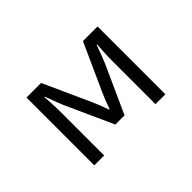

<svg xmlns="http://www.w3.org/2000/svg" viewBox="-90 -860 1181 1181"><g transform="rotate(-45 500.0 -270.0)"><path d="M190.9 -564.9H317.9L455.1 -261.7Q479.5 -207.5 498 -152.8H502Q520 -207.5 544.9 -261.7L682.1 -564.9H809.1V24.9H723.1V-356.9Q723.1 -403.3 729 -488.8H725.1L723.6 -484.4Q690.9 -394.5 681.2 -373L540 -61H460L318.8 -373Q308.1 -396.5 274.9 -488.8H271Q276.9 -397.5 276.9 -356.9V24.9H190.9Z"/></g></svg>

Font: BIZ UDGothic
Style: Regular
Weight: 400
Monospace: yes
Designer: TypeBank Co., Ltd.
Foundry: Morisawa Inc.
Version: Version 1.05